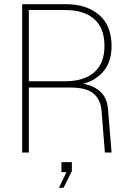

<svg xmlns="http://www.w3.org/2000/svg" viewBox="-20 -730 640 919"><path d="M86 0V-710H294Q395 -710 454.5 -658.5Q514 -607 514 -510Q514 -437 477.5 -391.5Q441 -346 379 -329Q427 -321 460 -291.5Q493 -262 497 -207L514 0H482L466 -201Q462 -252 428.5 -281.5Q395 -311 316 -311H118V0ZM118 -341H292Q381 -341 430.5 -383.5Q480 -426 480 -510Q480 -596 430.5 -639Q381 -682 292 -682H118ZM262 169 298 94H274V46H324V89L284 169Z"/></svg>

Font: Geist Mono Thin
Style: Regular
Weight: 100
Monospace: yes
Designer: Basement.studio, Andrés Briganti, Mateo Zaragoza
Foundry: Basement.studio, Vercel, Andrés Briganti, Guido Ferreyra, Mateo Zaragoza
Version: Version 1.500; ttfautohint (v1.8.4.7-5d5b)